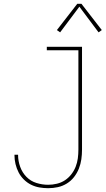

<svg xmlns="http://www.w3.org/2000/svg" viewBox="-20 -981 555 1009"><path d="M233 8Q210 8 187 4Q164 0 143 -10.5Q122 -21 105 -38Q88 -55 77.5 -75.5Q67 -96 61.5 -119Q56 -142 56 -166Q56 -166 56 -166.5Q56 -167 56 -168H75Q75 -167 75 -166.5Q75 -166 75 -166Q75 -135 86 -104.5Q97 -74 119 -51.5Q141 -29 171.5 -19.5Q202 -10 233 -10Q256 -10 279 -15.5Q302 -21 321 -33.5Q340 -46 354.5 -64.5Q369 -83 377.5 -104.5Q386 -126 389 -149Q392 -172 392 -195V-717H226V-735H411V-195Q411 -169 407.5 -144Q404 -119 394.5 -95Q385 -71 369 -50.5Q353 -30 331 -16.5Q309 -3 284 2.5Q259 8 233 8ZM498 -811 397 -946 392 -939 296 -811 279 -823 386 -961H408L515 -823Z"/></svg>

Font: Iosevka Slab Thin
Style: Regular
Weight: 100
Monospace: yes
Designer: Belleve Invis
Foundry: Belleve Invis
Version: Version 11.1.0; ttfautohint (v1.8.3)